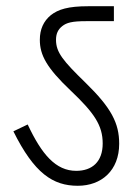

<svg xmlns="http://www.w3.org/2000/svg" viewBox="-20 -642 448 617"><path d="M363 -180C363 -246 338 -295 255 -376C182 -447 160 -474 160 -514C160 -533 166 -547 180 -558C194 -569 211 -574 257 -574H346V-622H264C199 -622 167 -612 143 -593C120 -574 108 -548 108 -514C108 -465 130 -424 207 -351C283 -279 310 -239 310 -181C310 -122 276 -93 225 -93C159 -93 114 -146 69 -242L23 -220C90 -85 150 -45 230 -45C306 -45 363 -94 363 -180Z"/></svg>

Font: Noto Sans Devanagari UI SemiCondensed Light
Style: Regular
Weight: 300
Width: 4
Designer: Jelle Bosma - Monotype Design Team
Foundry: Monotype Imaging Inc.
Version: Version 2.004